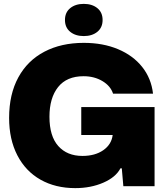

<svg xmlns="http://www.w3.org/2000/svg" viewBox="-20 -960 860 990"><path d="M27 -352Q27 -474 74.5 -561Q122 -648 209 -693.5Q296 -739 412 -739Q511 -739 588.5 -706.5Q666 -674 713 -615Q760 -556 769 -477H563Q550 -517 508 -542Q466 -567 411 -567Q324 -567 279.5 -511Q235 -455 235 -358Q235 -258 280.5 -207Q326 -156 405 -156Q470 -156 512.5 -185.5Q555 -215 561 -264H399V-408H777V0H616L608 -92H601Q577 -46 512.5 -18Q448 10 368 10Q266 10 189 -33.5Q112 -77 69.5 -159Q27 -241 27 -352ZM315 -857Q315 -896 342 -918Q369 -940 412 -940Q455 -940 482 -918Q509 -896 509 -857Q509 -818 482 -796Q455 -774 412 -774Q369 -774 342 -796Q315 -818 315 -857Z"/></svg>

Font: Mona Sans Black
Style: Regular
Weight: 900
Designer: Deni Anggara
Foundry: GitHub
Version: Version 2.000